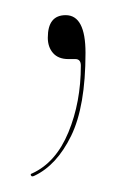

<svg xmlns="http://www.w3.org/2000/svg" viewBox="-20 -76 155 247"><path d="M68 0Q55 0 48.2 -7.8Q41.5 -15.5 41.5 -27.5Q41.5 -56.5 64.5 -56.5Q90 -56.5 90 -8Q90 61 71.5 98.8Q53 136.5 24.5 150Q21.5 151.5 20.5 150.5Q18 148 21.5 147Q52 133 68 94.2Q84 55.5 84 8.5Q84 0 77 0Z"/></svg>

Font: Fraunces 144pt Thin
Style: Regular
Weight: 100
Version: Version 1.000;[f99f86859]